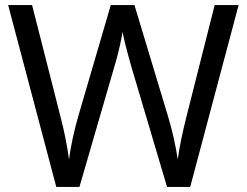

<svg xmlns="http://www.w3.org/2000/svg" viewBox="-20 -734 970 754"><path d="M917 -714 727 0H636L497 -468Q489 -497 481 -526Q473 -555 468 -577.5Q463 -600 461 -609Q460 -596 450.5 -553.5Q441 -511 427 -465L292 0H201L12 -714H106L217 -278Q229 -232 237.5 -189Q246 -146 251 -108Q256 -147 266 -193Q276 -239 289 -283L415 -714H508L639 -280Q653 -234 663 -188.5Q673 -143 678 -108Q683 -145 692 -188.5Q701 -232 713 -279L823 -714Z"/></svg>

Font: Noto Sans Osmanya
Style: Regular
Weight: 400
Designer: Monotype Design Team
Foundry: Monotype Imaging Inc.
Version: Version 2.001; ttfautohint (v1.8.4.7-5d5b)